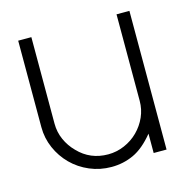

<svg xmlns="http://www.w3.org/2000/svg" viewBox="-81 -579 650 662"><g transform="rotate(-15 243.5 -248.0)"><path d="M391 -5V-74Q355 -30 318 -13Q281 4 239 4Q198 4 161.5 -11.5Q125 -27 98 -54Q71 -81 55.5 -116.5Q40 -152 40 -191V-500H87V-191Q87 -161 99 -134Q111 -107 132 -86Q175 -41 239 -41Q269 -41 297 -53Q325 -65 346 -86Q367 -107 379 -134Q391 -161 391 -191V-500H437V-5Z"/></g></svg>

Font: Sulphur Point Light
Style: Regular
Weight: 300
Designer: Noponies / Dale Sattler
Foundry: Noponies
Version: Version 1.000; ttfautohint (v1.8)